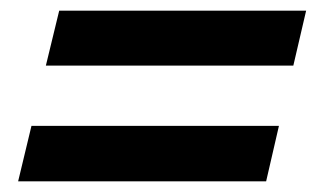

<svg xmlns="http://www.w3.org/2000/svg" viewBox="-20 -474 600 360"><path d="M66 -351 91 -454H554L530 -351ZM14 -134 39 -238H503L479 -134Z"/></svg>

Font: Ubuntu Sans Mono SemiBold
Style: Italic
Weight: 600
Italic angle: -13.5°
Monospace: yes
Designer: Dalton Maag Ltd
Foundry: Dalton Maag Ltd
Version: Version 1.006